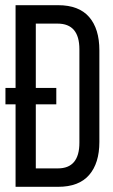

<svg xmlns="http://www.w3.org/2000/svg" viewBox="-20 -720 436 740"><path d="M40 -700H204Q284 -700 323.5 -654.5Q363 -609 363 -526V-173Q363 -91 323.5 -45.5Q284 0 204 0H40V-318H1V-381H40ZM197 -381V-318H118V-71H203Q286 -71 286 -170V-530Q286 -629 202 -629H118V-381Z"/></svg>

Font: TypoPRO Bebas Neue
Style: Regular
Weight: 400
Designer: Ryoichi Tsunekawa
Foundry: Ryoichi Tsunekawa
Version: Version 001.003